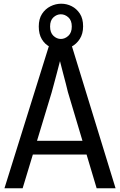

<svg xmlns="http://www.w3.org/2000/svg" viewBox="-20 -1015 647 1035"><path d="M4 0 244 -768H367L603 0H501L346 -519Q342 -536 335 -563.5Q328 -591 320 -620.5Q312 -650 305.5 -677Q299 -704 294 -722H313Q308 -704 301 -676.5Q294 -649 286 -619Q278 -589 270.5 -561Q263 -533 258 -515L102 0ZM133 -182V-256H468V-182ZM306 -749Q276 -749 249 -762.5Q222 -776 205.5 -803.5Q189 -831 189 -872Q189 -913 206.5 -940Q224 -967 252 -981Q280 -995 310 -995Q340 -995 366.5 -981.5Q393 -968 410.5 -941.5Q428 -915 428 -873Q428 -833 410 -805Q392 -777 364.5 -763Q337 -749 306 -749ZM308 -805Q330 -805 348.5 -822Q367 -839 367 -872Q367 -905 348.5 -921.5Q330 -938 308 -938Q286 -938 268 -921.5Q250 -905 250 -872Q250 -839 268 -822Q286 -805 308 -805Z"/></svg>

Font: Yaldevi Medium
Style: Regular
Weight: 500
Designer: Sol Matas, Rajitha Manaperi, Kosala Senevirathne
Foundry: Mooniak
Version: Version 1.100